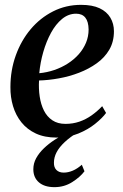

<svg xmlns="http://www.w3.org/2000/svg" viewBox="-20 -557 506 792"><path d="M417.5 -91Q402.5 -70.5 373.2 -46.8Q344 -23 303.2 -6.2Q262.5 10.5 213.5 10.5Q164 10.5 128 -6.2Q92 -23 68.5 -52.2Q45 -81.5 33.8 -119Q22.5 -156.5 23 -198Q23 -267 45 -328.2Q67 -389.5 106.2 -436.2Q145.5 -483 198.8 -510Q252 -537 314.5 -537Q361 -537 390.8 -523Q420.5 -509 435.2 -484.2Q450 -459.5 450 -428Q450 -385 431 -352.2Q412 -319.5 379.2 -296Q346.5 -272.5 306.2 -257Q266 -241.5 223 -233.8Q180 -226 141 -225Q139 -190.5 143.8 -158.5Q148.5 -126.5 161.2 -101Q174 -75.5 196 -60.8Q218 -46 250 -46Q280.5 -46 307.5 -55.2Q334.5 -64.5 358 -81.2Q381.5 -98 401.5 -119ZM294 -500.5Q262.5 -500.5 236.2 -479Q210 -457.5 190.5 -421.8Q171 -386 158.5 -342.5Q146 -299 142 -255Q174 -258 204 -268.2Q234 -278.5 259.8 -295Q285.5 -311.5 304.8 -333.2Q324 -355 334.8 -380.8Q345.5 -406.5 345.5 -435.5Q345 -468 332 -484.2Q319 -500.5 294 -500.5ZM204.5 215Q163.5 215 140.5 195.2Q117.5 175.5 117.5 141Q117.5 117 129.2 95.5Q141 74 160.8 55Q180.5 36 205.8 19.5Q231 3 258.5 -10.5L277.5 -23.5L303.5 -13Q269.5 8 247 29Q224.5 50 213.5 71Q202.5 92 202.5 114Q202 133.5 212.8 144.2Q223.5 155 243 155Q261 155 280 147Q299 139 317.5 122.5L328.5 149.5Q310.5 173.5 277.8 194.2Q245 215 204.5 215Z"/></svg>

Font: Merriweather 96pt Medium
Style: Italic
Weight: 500
Italic angle: -7.8°
Version: Version 2.101